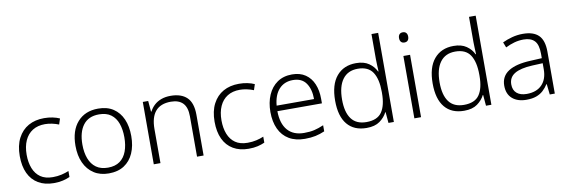

<svg xmlns="http://www.w3.org/2000/svg" viewBox="-55 -1182 4766 1613"><g transform="rotate(-10 2328.5 -375.0)"><path d="M301 10Q224 10 169 -22.5Q114 -55 85.5 -116Q57 -177 57 -263Q57 -353 89.5 -415.5Q122 -478 179 -510Q236 -542 313 -542Q351 -542 385 -535Q419 -528 445 -516L429 -467Q402 -478 371 -484.5Q340 -491 312 -491Q249 -491 205.5 -463.5Q162 -436 139 -385Q116 -334 116 -264Q116 -198 136 -147.5Q156 -97 196.5 -69Q237 -41 301 -41Q341 -41 375.5 -49Q410 -57 438 -69V-18Q412 -6 378.5 2Q345 10 301 10Z M770 10Q696 10 643 -24.5Q590 -59 561.5 -121Q533 -183 533 -267Q533 -396 597.5 -469Q662 -542 774 -542Q851 -542 903 -507.5Q955 -473 982 -411.5Q1009 -350 1009 -267Q1009 -184 981.5 -121.5Q954 -59 901 -24.5Q848 10 770 10ZM771 -39Q833 -39 872.5 -67.5Q912 -96 931 -147.5Q950 -199 950 -267Q950 -333 932 -384Q914 -435 875 -464Q836 -493 773 -493Q683 -493 637.5 -433Q592 -373 592 -267Q592 -199 611.5 -147.5Q631 -96 670.5 -67.5Q710 -39 771 -39Z M1154 0V-532H1200L1208 -440H1212Q1227 -470 1252 -493Q1277 -516 1312 -529Q1347 -542 1392 -542Q1483 -542 1531 -495.5Q1579 -449 1579 -348V0H1523V-344Q1523 -421 1488 -457Q1453 -493 1386 -493Q1298 -493 1254.5 -442Q1211 -391 1211 -290V0Z M1963 10Q1886 10 1831 -22.5Q1776 -55 1747.5 -116Q1719 -177 1719 -263Q1719 -353 1751.5 -415.5Q1784 -478 1841 -510Q1898 -542 1975 -542Q2013 -542 2047 -535Q2081 -528 2107 -516L2091 -467Q2064 -478 2033 -484.5Q2002 -491 1974 -491Q1911 -491 1867.5 -463.5Q1824 -436 1801 -385Q1778 -334 1778 -264Q1778 -198 1798 -147.5Q1818 -97 1858.5 -69Q1899 -41 1963 -41Q2003 -41 2037.5 -49Q2072 -57 2100 -69V-18Q2074 -6 2040.5 2Q2007 10 1963 10Z M2443 10Q2363 10 2307.5 -23Q2252 -56 2223.5 -117.5Q2195 -179 2195 -262Q2195 -343 2222.5 -406.5Q2250 -470 2302 -506Q2354 -542 2428 -542Q2496 -542 2542 -510.5Q2588 -479 2611 -424Q2634 -369 2634 -298V-259H2254Q2255 -153 2304 -96.5Q2353 -40 2445 -40Q2494 -40 2531 -48.5Q2568 -57 2612 -76V-24Q2573 -7 2533.5 1.5Q2494 10 2443 10ZM2256 -306H2575Q2575 -390 2539 -442Q2503 -494 2427 -494Q2354 -494 2309 -445.5Q2264 -397 2256 -306Z M2969 10Q2862 10 2804.5 -59Q2747 -128 2747 -261Q2747 -398 2807.5 -470Q2868 -542 2974 -542Q3041 -542 3083 -513Q3125 -484 3145 -441H3149Q3148 -464 3146.5 -493Q3145 -522 3145 -545V-760H3202V0H3156L3148 -93H3145Q3124 -51 3082 -20.5Q3040 10 2969 10ZM2976 -39Q3069 -39 3107.5 -95Q3146 -151 3146 -257V-266Q3146 -376 3107.5 -434.5Q3069 -493 2980 -493Q2895 -493 2850.5 -432.5Q2806 -372 2806 -260Q2806 -152 2848 -95.5Q2890 -39 2976 -39Z M3377 0V-532H3434V0ZM3406 -642Q3387 -642 3377 -653.5Q3367 -665 3367 -686Q3367 -706 3377 -717.5Q3387 -729 3406 -729Q3425 -729 3435 -717.5Q3445 -706 3445 -686Q3445 -665 3435 -653.5Q3425 -642 3406 -642Z M3801 10Q3694 10 3636.5 -59Q3579 -128 3579 -261Q3579 -398 3639.5 -470Q3700 -542 3806 -542Q3873 -542 3915 -513Q3957 -484 3977 -441H3981Q3980 -464 3978.5 -493Q3977 -522 3977 -545V-760H4034V0H3988L3980 -93H3977Q3956 -51 3914 -20.5Q3872 10 3801 10ZM3808 -39Q3901 -39 3939.5 -95Q3978 -151 3978 -257V-266Q3978 -376 3939.5 -434.5Q3901 -493 3812 -493Q3727 -493 3682.5 -432.5Q3638 -372 3638 -260Q3638 -152 3680 -95.5Q3722 -39 3808 -39Z M4333 10Q4257 10 4212.5 -28.5Q4168 -67 4168 -139Q4168 -219 4233 -260.5Q4298 -302 4422 -307L4519 -312V-349Q4519 -428 4487.5 -460.5Q4456 -493 4395 -493Q4354 -493 4316 -482.5Q4278 -472 4240 -453L4222 -499Q4260 -517 4304.5 -529Q4349 -541 4397 -541Q4487 -541 4531 -497.5Q4575 -454 4575 -358V0H4532L4522 -90H4519Q4500 -60 4475.5 -37.5Q4451 -15 4416.5 -2.5Q4382 10 4333 10ZM4343 -38Q4427 -38 4473 -85.5Q4519 -133 4519 -217V-269L4429 -265Q4328 -260 4278 -229.5Q4228 -199 4228 -139Q4228 -90 4258.5 -64Q4289 -38 4343 -38Z"/></g></svg>

Font: Noto Sans Symbols Light
Style: Regular
Weight: 300
Version: Version 2.002